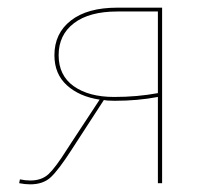

<svg xmlns="http://www.w3.org/2000/svg" viewBox="-20 -478 548 501"><path d="M403 -458V0H392V-225Q339 -215 280 -215Q260 -215 251 -217L177 -103L166 -86Q133 -35 113 -16Q93 3 59 3Q45 3 30 0L32 -10Q46 -7 59 -7Q89 -7 107 -24Q125 -41 154 -87L167 -107L240 -218Q187 -226 154.5 -255.5Q122 -285 122 -334Q122 -391 165 -424.5Q208 -458 286 -458ZM392 -235V-448H286Q213 -448 173 -417.5Q133 -387 133 -334Q133 -281 172.5 -253Q212 -225 278 -225Q338 -225 392 -235Z"/></svg>

Font: Ysabeau SC Hairline
Style: Regular
Weight: 100
Designer: Christian Thalmann (Catharsis Fonts)
Version: Version 0.003